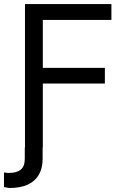

<svg xmlns="http://www.w3.org/2000/svg" viewBox="-44 -727 622 946"><path d="M166 0V55.7Q166 101.6 147.5 133.8Q128.9 166 92.8 182.6Q56.6 199.2 3.9 199.2Q-1 199.2 -6.3 198.2Q-11.7 197.3 -24.4 194.3V123Q-20.5 123 -16.1 123.5Q-11.7 124 -6.8 125H2Q38.1 125 58.1 108.9Q78.1 92.8 78.1 54.7V0ZM79.1 -707H504.9V-628.9H167V-392.6H472.7V-315.4H167V0H79.1Z"/></svg>

Font: Pretendard Std Variable
Style: Regular
Weight: 400
Designer: Base glyphs from Inter by Rasmus Andersson; Hangeul glyphs from Noto Sans CJK(Source Han Sans) by Jang Soo-young and Kan
Foundry: Kil Hyung-jin
Version: Version 1.309;Glyphs 3.2 (3225)